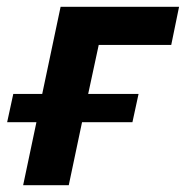

<svg xmlns="http://www.w3.org/2000/svg" viewBox="-20 -544 546 564"><path d="M48 0 87 -185H1L19 -268H104L158 -524H506L483 -412H270L239 -268H387L369 -185H221L182 0Z"/></svg>

Font: Raleway
Style: Bold Italic
Weight: 700
Italic angle: -12°
Designer: Matt McInerney, Pablo Impallari, Rodrigo Fuenzalida
Foundry: Matt McInerney, Pablo Impallari, Rodrigo Fuenzalida
Version: Version 4.101;RELEASE